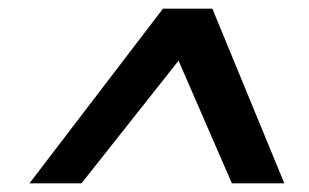

<svg xmlns="http://www.w3.org/2000/svg" viewBox="-20 -720 712 443"><path d="M48 -297 356 -700H470L636 -297H515L392 -580L168 -297Z"/></svg>

Font: DM Sans 9pt SemiBold
Style: Italic
Weight: 600
Italic angle: -10°
Version: Version 4.004;gftools[0.9.30]